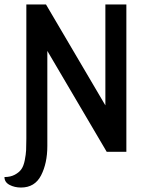

<svg xmlns="http://www.w3.org/2000/svg" viewBox="-58 -680 646 860"><path d="M-38 113Q-11 113 8.5 102.5Q28 92 38 77.5Q48 63 53 37.5Q58 12 59 -7.5Q60 -27 60 -59V-660H148L414 -208V-660H508V0H420L154 -452V-26Q154 51 126 105.5Q98 160 36 160Q7 160 -15.5 148Q-38 136 -38 113Z"/></svg>

Font: Sansita
Style: Regular
Weight: 400
Designer: Pablo Cosgaya
Foundry: Omnibus-Type
Version: Version 1.006;hotconv 1.0.109;makeotfexe 2.5.65596